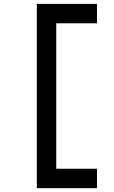

<svg xmlns="http://www.w3.org/2000/svg" viewBox="-20 -875 590 990"><path d="M169.9 -855H480V-754.9H270V-4.9H480V95.2H169.9Z"/></svg>

Font: FORM UDPGothic
Style: Bold
Weight: 700
Foundry: Pronama LLC
Version: Version 1.051